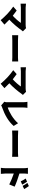

<svg xmlns="http://www.w3.org/2000/svg" viewBox="2536 -3392 927 6040"><g transform="rotate(90 3000.0 -371.5)"><path d="M866 -727C841 -719 801 -714 756 -714H218C184 -714 121 -720 95 -725V-555C117 -558 177 -564 218 -564H700C660 -501 565 -390 475 -309C414 -358 354 -403 311 -432L187 -324C252 -281 348 -202 408 -146C477 -82 568 15 614 72L753 -47C712 -92 655 -149 599 -201C720 -313 853 -472 927 -580C936 -594 950 -609 966 -628Z M1086 -289C1127 -292 1202 -295 1259 -295H1790C1831 -295 1887 -290 1913 -289V-480C1884 -478 1835 -473 1790 -473H1259C1210 -473 1126 -477 1086 -480Z M2866 -727C2841 -719 2801 -714 2756 -714H2218C2184 -714 2121 -720 2095 -725V-555C2117 -558 2177 -564 2218 -564H2700C2660 -501 2565 -390 2475 -309C2414 -358 2354 -403 2311 -432L2187 -324C2252 -281 2348 -202 2408 -146C2477 -82 2568 15 2614 72L2753 -47C2712 -92 2655 -149 2599 -201C2720 -313 2853 -472 2927 -580C2936 -594 2950 -609 2966 -628Z M3295 56C3323 37 3349 29 3364 24C3592 -56 3801 -173 3942 -338L3856 -476C3726 -322 3508 -196 3361 -151V-644C3361 -688 3365 -724 3372 -770H3182C3189 -737 3195 -688 3195 -644V-118C3195 -93 3194 -74 3180 -44Z M4086 -289C4127 -292 4202 -295 4259 -295H4790C4831 -295 4887 -290 4913 -289V-480C4884 -478 4835 -473 4790 -473H4259C4210 -473 4126 -477 4086 -480Z M5927 -668C5905 -712 5864 -772 5833 -815L5734 -769C5773 -716 5792 -688 5827 -619ZM5787 -606C5765 -651 5726 -713 5696 -758L5596 -716C5635 -661 5652 -630 5684 -561ZM5438 -656C5438 -704 5444 -748 5448 -786H5259C5267 -748 5271 -696 5271 -656V-85C5271 -44 5266 23 5259 66H5449C5444 21 5438 -58 5438 -85V-342C5544 -304 5681 -251 5782 -199L5851 -368C5767 -409 5573 -480 5438 -519Z"/></g></svg>

Font: Noto Sans CJK Black
Style: Bold
Weight: 900
Designer: Ryoko NISHIZUKA (kana & ideographs); Paul D. Hunt (Latin, Greek & Cyrillic); Wenlong ZHANG (bopomofo); Sandoll Communica
Foundry: Adobe Systems Incorporated
Version: Version 1.000;PS 1;hotconv 1.0.78;makeotf.lib2.5.61930